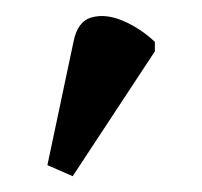

<svg xmlns="http://www.w3.org/2000/svg" viewBox="-20 -829 256 243"><path d="M72 -606 40 -620 73 -776Q78 -802 96 -807Q114 -812 136 -802.5Q158 -793 176 -776V-764Z"/></svg>

Font: Noto Serif Condensed
Style: Regular
Weight: 400
Width: 3
Designer: Monotype Design Team
Foundry: Monotype Imaging Inc.
Version: Version 2.013; ttfautohint (v1.8.4.7-5d5b)